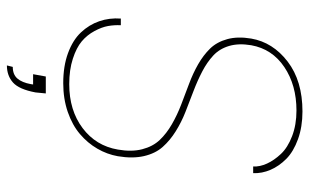

<svg xmlns="http://www.w3.org/2000/svg" viewBox="-196 -556 927 576"><g transform="rotate(90 268.0 -267.5)"><path d="M209 59.1H259.8Q259.3 63.5 258.3 74.5Q257.3 85.4 256.8 89.8Q247.6 139.2 227.1 157.5Q206.5 175.8 175.8 175.8L180.2 158.2Q203.1 158.2 215.1 144.3Q227.1 130.4 231.9 104L232.9 97.2H202.1ZM448.2 -157.2Q442.4 -124.5 425.5 -95.5Q408.7 -66.4 381.8 -43.5Q355 -20.5 315.4 -6.8Q275.9 6.8 229 6.8Q177.7 6.8 138.7 -7.6Q99.6 -22 76.7 -46.4Q53.7 -70.8 43.2 -101.3Q32.7 -131.8 35.2 -166H55.2Q54.2 -146.5 57.6 -127.4Q61 -108.4 72.8 -86.7Q84.5 -64.9 103.5 -48.8Q122.6 -32.7 155.8 -22Q189 -11.2 231.9 -11.2Q310.5 -11.2 363.8 -51.3Q417 -91.3 428.2 -157.2Q435.5 -198.2 427.2 -230.2Q418.9 -262.2 399.4 -282.7Q379.9 -303.2 352.3 -319.1Q324.7 -335 293.7 -346.9Q262.7 -358.9 231.2 -370.6Q199.7 -382.3 172.4 -397.9Q145 -413.6 125.2 -433.8Q105.5 -454.1 96.9 -485.4Q88.4 -516.6 95.2 -557.1Q106.4 -622.1 164.3 -666.5Q222.2 -710.9 314 -710.9Q359.9 -710.9 397 -697.5Q434.1 -684.1 456.1 -662.4Q478 -640.6 489 -615Q500 -589.4 499 -563H479Q480 -583 470.2 -604.5Q460.4 -626 441.4 -646.2Q422.4 -666.5 388.2 -679.7Q354 -692.9 311 -692.9Q234.9 -692.9 180.7 -656.5Q126.5 -620.1 115.2 -557.1Q108.9 -519.5 117.4 -490.7Q126 -461.9 146 -443.4Q166 -424.8 193.6 -410.4Q221.2 -396 252.7 -384Q284.2 -372.1 315.2 -359.9Q346.2 -347.7 373.5 -330.6Q400.9 -313.5 420.4 -291.5Q439.9 -269.5 447.8 -235.4Q455.6 -201.2 448.2 -157.2Z"/></g></svg>

Font: SVN-Poppins Thin
Style: Italic
Weight: 100
Italic angle: -10°
Designer: Ninad Kale (Devanagari), Jonny Pinhorn (Latin)
Foundry: Indian Type Foundry
Version: Version 3.002 2017